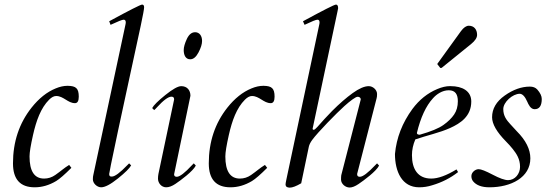

<svg xmlns="http://www.w3.org/2000/svg" viewBox="-20 -824 2441 858"><path d="M315 -363C326.3 -363 332 -372.7 332 -392C332 -429.5 319.1 -439.8 283.5 -440.5H281.5C265 -440.5 247.6 -436.7 229 -429C189.7 -413 153.7 -384.3 121 -343C65.7 -273 38 -190 38 -94C38 -22.7 70.3 13 135 13C167.7 13 199.7 3.7 231 -15C246.3 -24.3 269 -44 299 -74L289 -87C265.3 -72.4 253.4 -60.4 227 -42C211.7 -31.3 195 -26 177 -26C133.7 -26 112 -59 112 -125C112 -143 117.2 -174.8 127.5 -220.5C142.1 -285.2 162.3 -341.3 199.5 -378.5C210.5 -389.5 221 -395 231 -395C264 -395 283.2 -363 315 -363Z M432 13C449.3 13 474.3 -0.2 507 -26.5C539.7 -52.8 559.3 -72.3 566 -85L557 -94L549 -86C516.3 -52 493.3 -35 480 -35C472 -34.3 468 -37.7 468 -45V-47C470.9 -61.7 471.9 -69.7 476 -89.5C515.1 -280.3 566.8 -511.1 609 -709.5C619 -756.5 624 -783.8 624 -791.5C624 -799.5 621 -803.5 614.9 -803.5C608.4 -803.5 559.4 -778.7 468 -729L474 -713C506.7 -728.3 526.2 -736 532.5 -736C538.8 -736 542 -732 542 -724C542 -720.7 541.3 -716.3 540 -711L397 -42C395.7 -37.3 395 -30.8 395 -22.5C395 -4.8 413.5 13 432 13Z M830 -559C844 -559 856.3 -569.2 867 -589.5C877.7 -609.8 883 -627 883 -641C883 -663.9 871.3 -680 852 -680C836.7 -680 824.3 -670 815 -650C805.7 -630 801 -613.3 801 -600C801 -579.6 808.4 -559 830 -559ZM722.5 13C734.8 13 748.5 8 763.5 -2C787.3 -17.9 842.3 -58.6 855 -84L846 -94L838 -86C806 -51.3 783.3 -34 770 -34C762 -34 758 -37.7 758 -45L831 -396C831 -420.5 816.5 -439 790 -439C775.3 -439 751.7 -425.8 719 -399.5C686.3 -373.2 666.7 -353.7 660 -341L669 -332C671.7 -334 676 -338.3 682 -345C710.7 -376.3 732 -392 746 -392C754 -392 758 -388.3 758 -381V-379L688 -47C686.7 -40.3 686 -33.2 686 -25.5C686 -6.3 701.2 13 722.5 13Z M1190 -363C1201.3 -363 1207 -372.7 1207 -392C1207 -429.5 1194.1 -439.8 1158.5 -440.5H1156.5C1140 -440.5 1122.6 -436.7 1104 -429C1064.7 -413 1028.7 -384.3 996 -343C940.7 -273 913 -190 913 -94C913 -22.7 945.3 13 1010 13C1042.7 13 1074.7 3.7 1106 -15C1121.3 -24.3 1144 -44 1174 -74L1164 -87C1140.3 -72.4 1128.4 -60.4 1102 -42C1086.7 -31.3 1070 -26 1052 -26C1008.7 -26 987 -59 987 -125C987 -143 992.2 -174.8 1002.5 -220.5C1017.1 -285.2 1037.3 -341.3 1074.5 -378.5C1085.5 -389.5 1096 -395 1106 -395C1139 -395 1158.2 -363 1190 -363Z M1592 -381V-379L1505 -41C1504.3 -36.3 1504 -29.8 1504 -21.5C1504 -2.9 1522.8 14 1542.5 14C1553.5 14 1566.7 8.8 1582 -1.5C1606.2 -17.8 1661.1 -58.3 1674 -84L1665 -94L1657 -86C1624.3 -51.3 1601.3 -34 1588 -34C1580 -34 1576 -37.7 1576 -45V-47L1663 -385C1664.3 -389 1665 -395.3 1665 -404C1665 -422.2 1646.7 -439 1628 -439C1608.7 -439 1584.7 -428.7 1556 -408C1527.3 -387.3 1496.7 -360.7 1464 -328C1441.7 -305.7 1417.5 -278.5 1398.5 -257C1390.8 -248.3 1385.3 -244 1382 -244C1378.7 -244 1377 -245.7 1377 -249L1488 -772C1490 -781.3 1491 -786.3 1491 -787C1491 -798 1487.8 -803.5 1481.4 -803.5C1474.5 -803.5 1425.4 -778.7 1334 -729L1341 -713C1373 -728.3 1392.2 -736 1398.5 -736C1404.8 -736 1408 -732 1408 -724C1408 -720.7 1407.3 -716.3 1406 -711L1264 -42C1263.1 -36.4 1256 -6.6 1256 0C1256 9.3 1262 14.2 1274 14.5H1274.9C1286.8 14.5 1303.9 8 1326 -5L1360 -168C1362 -177.3 1367 -187.5 1375 -198.5C1399.9 -232.7 1484.4 -319 1519 -350C1532.3 -362 1544.3 -371.8 1555 -379.5C1565.7 -387.2 1573.2 -391.2 1577.5 -391.5C1584.8 -392.1 1592 -387.5 1592 -381Z M2075 -709C2063.7 -709 2052 -701 2040 -685L1936 -541C1934.7 -539.7 1934 -538.7 1934 -538C1934 -537.3 1934.7 -536.3 1936 -535L1947 -521C1947.7 -520.3 1948.7 -520 1950 -520C1951.3 -520 1952.7 -520.3 1954 -521L2085 -627C2103 -641.7 2112 -655.3 2112 -668C2112 -692.2 2098.6 -709 2075 -709ZM2026 -371.5C2026 -348.5 2020.5 -328.8 2009.5 -312.5C1998.5 -296.2 1982.5 -280.5 1961.5 -265.5C1940.5 -250.5 1905.3 -236 1856 -222C1847.3 -222 1843 -224.7 1843 -230C1859.7 -299.3 1883.7 -351 1915 -385C1930.4 -402.5 1956.2 -420.6 1985.4 -420.6C2015.1 -420.6 2026 -401.9 2026 -371.5ZM1820.9 -130.5C1820.9 -154.3 1826 -177.8 1836 -201C1885.5 -218.3 1944.5 -230.7 1991.5 -252C2037.9 -273 2086 -304.5 2086 -370.5C2086 -417.6 2045.6 -439 1994 -439C1992.8 -439 1991.6 -439.1 1990.4 -439.1C1973.3 -439.1 1954.5 -434.7 1934 -426C1890.7 -408 1853.7 -378.3 1823 -337C1777.7 -275 1751.7 -208 1745 -136C1745 -57.5 1776.2 13 1853 13C1873 13 1892.3 10 1911 4C1954.3 -8.7 1993 -28.3 2027 -55L2020 -67C1975.3 -39.7 1937.7 -26 1907 -26C1847.3 -26 1820.9 -68.3 1820.9 -130.5Z M2350 -116.5C2350 -156.8 2329.7 -197.3 2289 -238C2279 -248.7 2269.5 -259 2260.5 -269C2244.4 -286.8 2229 -304.9 2229 -336.5C2229 -367.5 2270.6 -405 2303 -405C2315 -404.3 2326 -392.7 2336 -370C2341.4 -357.8 2350.6 -336 2369 -336C2390.4 -336 2401 -351.3 2401 -381.8C2401 -394.7 2394.4 -408.7 2381 -424C2373 -432.7 2362 -437 2348 -437C2310.7 -437 2273.2 -423.7 2235.5 -397C2197.8 -370.3 2179 -338 2179 -300C2179 -270 2199.7 -234 2241 -192C2252.3 -180.7 2262.5 -169.3 2271.5 -158C2287.9 -137.3 2304 -113.7 2304 -78.5C2304 -47.2 2281.3 -19 2250.5 -19C2235.5 -19 2212.5 -27.2 2181.5 -43.5C2150.5 -59.8 2129.7 -68 2119 -68C2103.3 -68 2086.5 -53.4 2086.5 -37.2C2086.5 -28.2 2089 -20.4 2094 -14C2108.7 4 2133 13 2167 13C2263.6 13 2350 -31 2350 -116.5Z"/></svg>

Font: fbb
Style: Italic
Weight: 400
Italic angle: -12°
Designer: David J. Perry, Michael Sharpe
Version: Version 0.991